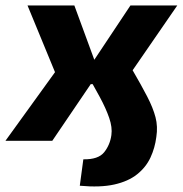

<svg xmlns="http://www.w3.org/2000/svg" viewBox="-59 -517 671 705"><path d="M234 165 247 68Q302 69 323.5 42Q345 15 350 -21Q354 -49 342 -84Q330 -119 307 -161.5Q284 -204 257 -252L420 -497H592L428 -259Q460 -204 481.5 -162.5Q503 -121 512 -86.5Q521 -52 515 -14Q510 26 493.5 61.5Q477 97 444.5 123Q412 149 360.5 160.5Q309 172 234 165ZM-39 0 143 -252 42 -497H214L304 -252L133 0ZM186 -208 198 -298H366L354 -208Z"/></svg>

Font: Exo 2 ExtraBold
Style: Italic
Weight: 800
Italic angle: -8°
Designer: Natanael Gama
Foundry: Natanael Gama
Version: Version 2.010